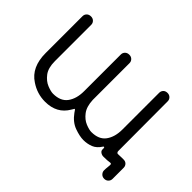

<svg xmlns="http://www.w3.org/2000/svg" viewBox="-109 -708 1017 1017"><g transform="rotate(45 399.5 -199.5)"><path d="M740 80Q726 80 717 70.5Q708 61 708 49Q708 35 709.5 24.5Q711 14 711 7Q711 -1 709 -2Q707 -3 704 -3H701Q686 0 654 0Q643 0 633.5 -6.5Q624 -13 624 -23V-32Q624 -39 620 -39Q617 -39 616 -37Q597 -7 571.5 3Q546 13 517 13Q489 13 450 -1Q411 -15 382 -55Q371 -72 369 -72Q367 -72 363 -64L358 -56Q318 13 230 13Q170 13 120 -21Q50 -66 50 -172V-448Q50 -461 59 -470Q68 -479 83 -479Q97 -479 106 -470Q115 -461 115 -448V-176Q115 -125 136.5 -97Q158 -69 185.5 -58Q213 -47 230 -47Q286 -47 311.5 -82Q337 -117 337 -173V-448Q337 -461 346 -470Q355 -479 370 -479Q384 -479 393 -470Q402 -461 402 -448V-173Q404 -124 425 -96.5Q446 -69 473 -58Q500 -47 517 -47Q573 -47 598.5 -82Q624 -117 624 -173V-448Q624 -461 632.5 -470Q641 -479 656 -479Q670 -479 679 -470Q688 -461 688 -448L689 -77Q689 -70 692.5 -67Q696 -64 698 -64Q719 -64 727 -65H741Q755 -65 763.5 -56Q772 -47 772 -34V49Q772 62 763 71Q754 80 740 80Z"/></g></svg>

Font: Gardens CM
Style: Regular
Weight: 400
Designer: Created by: Aleksander Shevchuk, 2010. Modifed by: Daren Olsen, 2020.
Foundry: High-Logic / FontCreator v.13.0.0 build 2663 (64-bit)
Version: Version 3.003 Ukrainian, initial release